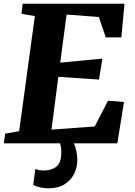

<svg xmlns="http://www.w3.org/2000/svg" viewBox="-30 -763 716 1022"><path d="M-9.5 0 -2.5 -51.5 72 -65 155.5 -677.5 84.5 -689.5 90.5 -743H632.5L616 -564H533L496 -672.5L324.5 -685.5L290.5 -429.5L515 -451L497 -339.5L280.5 -354L244 -73L474.5 -90L545 -227L630 -220L594.5 0ZM322.5 -17 355 -15Q365 -1 373.2 28.2Q381.5 57.5 381.5 90.5Q381.5 127.5 364.8 161.8Q348 196 313.8 217.8Q279.5 239.5 226.5 239.5Q207 239.5 184 234.5Q161 229.5 147 221L158 136.5Q164 139.5 176.5 142Q189 144.5 201 144.5Q242.5 144.5 268.2 125.5Q294 106.5 296 59.5Q297.5 30.5 293 13.8Q288.5 -3 286 -15Z"/></svg>

Font: Merriweather Light 18pt Black
Style: Italic
Weight: 900
Italic angle: -7.8°
Version: Version 2.101